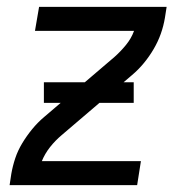

<svg xmlns="http://www.w3.org/2000/svg" viewBox="-20 -540 540 560"><path d="M8 0 13 -33Q17 -56 24.5 -78.5Q32 -101 45 -122.5Q58 -144 74 -163.5Q90 -183 109 -199L314 -374Q332 -390 347.5 -409Q363 -428 371 -450H82L94 -520H466L461 -488Q457 -464 449 -441.5Q441 -419 428.5 -397.5Q416 -376 400 -356.5Q384 -337 365 -321L160 -146Q141 -130 126 -111Q111 -92 102 -70H391L380 0ZM370 -240H108V-300H370Z"/></svg>

Font: Iosevka Term Curly Oblique
Style: Regular
Weight: 400
Italic angle: -9°
Designer: Belleve Invis
Foundry: Belleve Invis
Version: Version 32.3.0